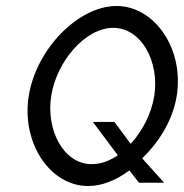

<svg xmlns="http://www.w3.org/2000/svg" viewBox="-20 -610 614 641"><path d="M76 -290C51 -134 146 11 274 11C321 11 367 -8 409 -39L412 -41L444 0H528L455 -81L458 -85C515 -140 558 -214 570 -290C595 -446 497 -590 369 -590C241 -590 101 -446 76 -290ZM151 -290C169 -404 264 -517 358 -517C452 -517 513 -404 495 -290C486 -233 458 -177 420 -134L416 -130L362 -203H290L373 -92L368 -88C341 -71 314 -62 286 -62C192 -62 133 -176 151 -290Z"/></svg>

Font: Charger Sport
Style: LitNrwObl
Weight: 300
Designer: Jasper
Foundry: Cannot Into Space Fonts
Version: Version 1.1